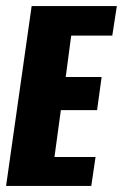

<svg xmlns="http://www.w3.org/2000/svg" viewBox="-22 -611 404 631"><path d="M-2 0 82 -591H362L347 -494H212L194 -358H312L297 -249H178L157 -95H292L278 0Z"/></svg>

Font: Alumni Sans ExtraBold
Style: Italic
Weight: 800
Italic angle: -8°
Designer: Robert E. Leuschke
Foundry: Robert E. Leuschke
Version: Version 1.016